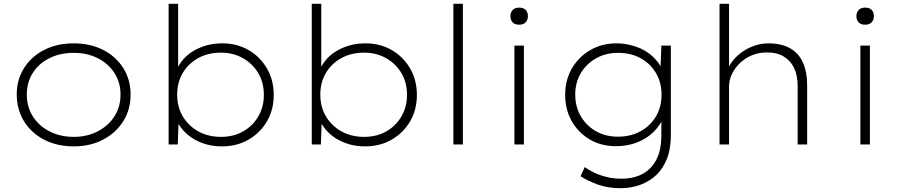

<svg xmlns="http://www.w3.org/2000/svg" viewBox="-20 -760 4745 1010"><path d="M368 10Q280 10 212.5 -25Q145 -60 106.5 -122Q68 -184 68 -263Q68 -341 106.5 -402Q145 -463 212.5 -497.5Q280 -532 368 -532Q455 -532 522.5 -497.5Q590 -463 628.5 -402Q667 -341 667 -263Q667 -184 628.5 -122.5Q590 -61 522.5 -25.5Q455 10 368 10ZM368 -40Q438 -40 494 -69Q550 -98 582 -148Q614 -198 614 -263Q614 -326 582 -376Q550 -426 494 -454Q438 -482 368 -482Q296 -482 240 -454Q184 -426 152.5 -376.5Q121 -327 121 -263Q121 -198 152.5 -148Q184 -98 240.5 -69Q297 -40 368 -40Z M1147 10Q1102 10 1062.5 -1.5Q1023 -13 990 -34.5Q957 -56 933.5 -87Q910 -118 898 -153L920 -136L915 0H867V-740H917V-389L899 -371Q912 -406 935 -436.5Q958 -467 991 -488Q1024 -509 1064 -520.5Q1104 -532 1150 -532Q1226 -532 1287 -497Q1348 -462 1384 -400.5Q1420 -339 1420 -260Q1420 -183 1384.5 -122Q1349 -61 1287.5 -25.5Q1226 10 1147 10ZM1142 -40Q1209 -40 1259.5 -69Q1310 -98 1339 -148Q1368 -198 1368 -261Q1368 -326 1338.5 -375.5Q1309 -425 1258 -454Q1207 -483 1143 -483Q1074 -483 1022 -454Q970 -425 941 -375.5Q912 -326 912 -262Q912 -197 942 -147Q972 -97 1024 -68.5Q1076 -40 1142 -40Z M1900 10Q1855 10 1815.5 -1.5Q1776 -13 1743 -34.5Q1710 -56 1686.5 -87Q1663 -118 1651 -153L1673 -136L1668 0H1620V-740H1670V-389L1652 -371Q1665 -406 1688 -436.5Q1711 -467 1744 -488Q1777 -509 1817 -520.5Q1857 -532 1903 -532Q1979 -532 2040 -497Q2101 -462 2137 -400.5Q2173 -339 2173 -260Q2173 -183 2137.5 -122Q2102 -61 2040.5 -25.5Q1979 10 1900 10ZM1895 -40Q1962 -40 2012.5 -69Q2063 -98 2092 -148Q2121 -198 2121 -261Q2121 -326 2091.5 -375.5Q2062 -425 2011 -454Q1960 -483 1896 -483Q1827 -483 1775 -454Q1723 -425 1694 -375.5Q1665 -326 1665 -262Q1665 -197 1695 -147Q1725 -97 1777 -68.5Q1829 -40 1895 -40Z M2365 0V-740H2415V0Z M2686 0V-520H2736V0ZM2711 -630Q2689 -630 2677 -642Q2665 -654 2665 -675Q2665 -695 2677 -707.5Q2689 -720 2711 -720Q2733 -720 2745 -708Q2757 -696 2757 -675Q2757 -655 2745 -642.5Q2733 -630 2711 -630Z M3246 230Q3176 230 3123.5 210.5Q3071 191 3034 167L3056 119Q3078 135 3106.5 148.5Q3135 162 3171 171Q3207 180 3249 180Q3312 180 3359 155.5Q3406 131 3432.5 80Q3459 29 3459 -49V-139L3474 -151Q3455 -103 3419 -67Q3383 -31 3332 -11Q3281 9 3220 9Q3143 9 3083 -26Q3023 -61 2988 -122Q2953 -183 2953 -261Q2953 -340 2989 -401Q3025 -462 3086 -497Q3147 -532 3224 -532Q3257 -532 3290 -524.5Q3323 -517 3351.5 -504Q3380 -491 3404 -471Q3428 -451 3446 -425.5Q3464 -400 3475 -369L3454 -382L3459 -520H3509V-48Q3509 23 3488.5 75Q3468 127 3432 161Q3396 195 3347.5 212.5Q3299 230 3246 230ZM3231 -41Q3298 -41 3349.5 -69.5Q3401 -98 3430.5 -147.5Q3460 -197 3460 -261Q3460 -326 3430.5 -376Q3401 -426 3349.5 -454Q3298 -482 3232 -482Q3167 -482 3116 -453.5Q3065 -425 3035.5 -375.5Q3006 -326 3006 -262Q3006 -199 3035 -149Q3064 -99 3114.5 -70Q3165 -41 3231 -41Z M3765 0V-740H3815V-384L3799 -366Q3810 -414 3844 -451.5Q3878 -489 3925.5 -510.5Q3973 -532 4022 -532Q4091 -532 4136.5 -506Q4182 -480 4204 -430.5Q4226 -381 4226 -311V0H4176V-306Q4176 -364 4157 -403Q4138 -442 4101.5 -463.5Q4065 -485 4013 -484Q3971 -484 3935 -469Q3899 -454 3872 -428Q3845 -402 3830 -370Q3815 -338 3815 -304V0H3790Q3784 0 3778.5 0Q3773 0 3765 0Z M4506 0V-520H4556V0ZM4531 -630Q4509 -630 4497 -642Q4485 -654 4485 -675Q4485 -695 4497 -707.5Q4509 -720 4531 -720Q4553 -720 4565 -708Q4577 -696 4577 -675Q4577 -655 4565 -642.5Q4553 -630 4531 -630Z"/></svg>

Font: Lexend Exa ExtraLight
Style: Regular
Weight: 250
Designer: Bonnie Shaver-Troup, Thomas Jockin
Foundry: Lexend
Version: Version 1.007